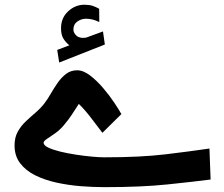

<svg xmlns="http://www.w3.org/2000/svg" viewBox="-20 -791 947 811"><path d="M272.9 -599.6Q256.3 -613.3 247.1 -629.2Q237.8 -645 237.8 -671.9Q237.8 -715.3 267.8 -743.2Q297.9 -771 336.4 -771Q356.4 -771 370.4 -766.6Q384.3 -762.2 398.9 -753.9L399.4 -697.8Q371.6 -711.9 343.3 -711.9Q323.7 -711.9 306.9 -700.2Q290 -688.5 290 -665.5Q290.5 -651.9 303.2 -640.1Q315.9 -628.4 341.8 -631.8Q342.8 -631.8 345.7 -632.8L415 -658.2L422.9 -603L230 -526.9L221.7 -580.1ZM420.9 -126.5Q574.2 -126.5 679.7 -139.2Q785.2 -151.9 864.7 -163.6L869.6 -32.7Q797.4 -23.4 687.5 -12Q577.6 -0.5 421.9 -0.5Q373.5 -0.5 320.8 -4.6Q268.1 -8.8 218.3 -19.8Q168.5 -30.8 128.7 -50.5Q88.9 -70.3 65.2 -101.3Q41.5 -132.3 41.5 -176.8Q41.5 -210 54.7 -234.1Q67.9 -258.3 87.9 -277.3Q107.9 -296.4 129.2 -314.5Q150.4 -332.5 166.5 -353Q180.7 -371.1 194.3 -395Q208 -418.9 223.9 -441.7Q239.7 -464.4 259.5 -479.2Q279.3 -494.1 305.7 -494.1Q332 -494.1 360.6 -472.2Q389.2 -450.2 416 -418.7Q442.9 -387.2 463.1 -356.7Q483.4 -326.2 492.7 -309.1L412.6 -230Q390.1 -259.8 364.5 -293.2Q338.9 -326.7 313 -352.1Q294.9 -324.7 282.7 -305.7Q270.5 -286.6 248.5 -260.7Q231.4 -240.7 211.7 -227.1Q191.9 -213.4 178 -204.1Q164.1 -194.8 164.1 -188Q164.1 -177.2 183.8 -167.7Q203.6 -158.2 234.6 -150.6Q265.6 -143.1 301 -137.7Q336.4 -132.3 368.4 -129.4Q400.4 -126.5 420.9 -126.5Z"/></svg>

Font: Vazirmatn UI FD
Style: Bold
Weight: 700
Designer: Saber Rastikerdar
Foundry: Saber Rastikerdar
Version: Version 33.003